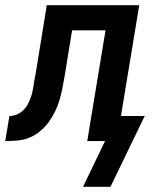

<svg xmlns="http://www.w3.org/2000/svg" viewBox="-62 -540 582 735"><path d="M256 175 340 0H272L342 -424H214L185 -246Q181 -223 176.5 -200.5Q172 -178 165.5 -156Q159 -134 148.5 -112.5Q138 -91 123.5 -71.5Q109 -52 90 -36.5Q71 -21 49 -12.5Q27 -4 4 -2Q-19 0 -42 0L-26 -96Q-11 -96 3 -102Q17 -108 28 -119Q39 -130 46 -144Q53 -158 57.5 -172Q62 -186 64.5 -200.5Q67 -215 69 -229Q71 -237 72 -245Q73 -253 75 -261L117 -520H471L401 -96H492L361 175Z"/></svg>

Font: Iosevka SS04 Oblique
Style: Bold
Weight: 700
Italic angle: -9°
Monospace: yes
Designer: Belleve Invis
Foundry: Belleve Invis
Version: Version 19.0.0; ttfautohint (v1.8.4)